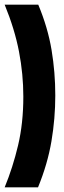

<svg xmlns="http://www.w3.org/2000/svg" viewBox="-20 -718 276 823"><path d="M0 -698H144Q185 -600 201 -504Q217 -408 217 -309Q217 -210 200.5 -112.5Q184 -15 143 85H0Q35 0 57.5 -95Q80 -190 80 -304Q80 -400 61.5 -496.5Q43 -593 0 -698Z"/></svg>

Font: Bricolage Grotesque 48pt Condensed Bricolage Grotesque 48pt Condensed Regular
Style: Bold
Weight: 700
Width: 3
Designer: Mathieu Triay
Foundry: Atelier Triay
Version: Version 1.000; ttfautohint (v1.8.4.7-5d5b);gftools[0.9.32]